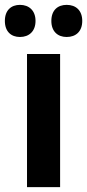

<svg xmlns="http://www.w3.org/2000/svg" viewBox="-49 -769 358 789"><path d="M-29 -683C-29 -639 -3 -617 33 -617C70 -617 97 -640 97 -683C97 -726 70 -749 33 -749C-3 -749 -29 -727 -29 -683ZM162 -683C162 -640 188 -617 225 -617C263 -617 289 -640 289 -683C289 -726 263 -749 225 -749C188 -749 162 -727 162 -683ZM198 0V-547H62V0Z"/></svg>

Font: Noto Sans Lao UI Cond
Style: Bold
Weight: 700
Width: 3
Designer: Monotype Design Team
Foundry: Monotype Imaging Inc.
Version: Version 2.000